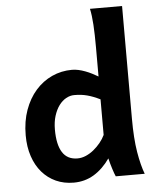

<svg xmlns="http://www.w3.org/2000/svg" viewBox="-55 -828 728 887"><g transform="rotate(-5 309.0 -384.5)"><path d="M407.7 -360.4Q390.6 -368.7 376.2 -374.3Q361.8 -379.9 347.9 -383.5Q334 -387.2 319.6 -388.9Q305.2 -390.6 288.1 -390.6Q269 -390.6 250.5 -380.4Q231.9 -370.1 217.5 -350.6Q203.1 -331.1 194.3 -303Q185.5 -274.9 185.5 -239.3Q185.5 -169.4 208.5 -133.5Q231.4 -97.7 278.3 -97.7Q297.9 -97.7 317.1 -106Q336.4 -114.3 353.5 -128.2Q370.6 -142.1 384.8 -159.4Q398.9 -176.8 407.7 -195.3ZM544.4 -258.8Q544.4 -166.5 554.9 -103.8Q565.4 -41 581.1 0H446.8Q443.8 -5.9 440.7 -15.1Q437.5 -24.4 433.8 -35.6Q430.2 -46.9 426.5 -59.8Q422.9 -72.8 419.9 -85.4Q386.7 -38.1 344.7 -12.9Q302.7 12.2 251.5 12.2Q206.1 12.2 168.9 -4.6Q131.8 -21.5 105 -52.5Q78.1 -83.5 63.5 -127.2Q48.8 -170.9 48.8 -224.6Q48.8 -289.6 67.6 -341.8Q86.4 -394 118.9 -430.9Q151.4 -467.8 194.8 -487.8Q238.3 -507.8 288.1 -507.8Q302.7 -507.8 318.1 -504.4Q333.5 -501 349.1 -495.1Q364.7 -489.3 379.6 -481.7Q394.5 -474.1 407.7 -466.3V-603Q407.7 -662.1 405 -706.3Q402.3 -750.5 395.5 -781.2H544.4Z"/></g></svg>

Font: Andika New Basic
Style: Bold
Weight: 700
Designer: Victor Gaultney, Annie Olsen, Pablo Ugerman
Foundry: SIL International
Version: Version 5.500; ttfautohint (v1.8.3)